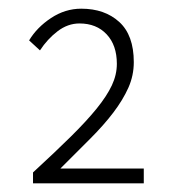

<svg xmlns="http://www.w3.org/2000/svg" viewBox="-20 -828 402 442"><path d="M56 -406V-431Q106 -477 142.5 -513Q179 -549 202.5 -578Q226 -607 237.5 -631.5Q249 -656 249 -681Q249 -724 225.5 -749Q202 -774 163 -774Q136 -774 112.5 -756Q89 -738 72 -712L47 -735Q65 -765 97.5 -786.5Q130 -808 167 -808Q221 -808 254.5 -777.5Q288 -747 288 -685Q288 -654 275.5 -626Q263 -598 241 -569Q219 -540 187.5 -508.5Q156 -477 119 -440H311V-406Z"/></svg>

Font: Giro Light
Style: Regular
Weight: 300
Designer: Paul D. Hunt
Foundry: Adobe Systems Incorporated
Version: Version 1.000;PS 1.0;hotconv 1.0.88;makeotf.lib2.5.647800